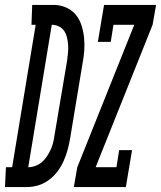

<svg xmlns="http://www.w3.org/2000/svg" viewBox="-78 -755 650 775"><path d="M-58 0 -54 -80H-29L66 -655H49L52 -735H85H144Q170 -734 192.5 -723Q215 -712 229.5 -693.5Q244 -675 251.5 -651Q259 -627 261.5 -601.5Q264 -576 262 -550Q260 -524 255 -498L205 -196Q201 -173 195 -150.5Q189 -128 179 -105.5Q169 -83 154.5 -63.5Q140 -44 120 -29Q100 -14 77 -7Q54 0 31 0ZM36 -80Q50 -80 65 -85.5Q80 -91 91.5 -101Q103 -111 111.5 -124Q120 -137 126.5 -151Q133 -165 136.5 -179.5Q140 -194 142 -209L193 -511Q195 -527 196.5 -542.5Q198 -558 197 -573Q196 -588 192.5 -603Q189 -618 181.5 -629.5Q174 -641 160.5 -648Q147 -655 131 -655ZM220 0 234 -80 464 -655H380L369 -586H317L342 -735H552L538 -655L308 -80H392L403 -149H455L430 0Z"/></svg>

Font: Iosevka Slab Medium
Style: Italic
Weight: 500
Italic angle: -9°
Monospace: yes
Designer: Belleve Invis
Foundry: Belleve Invis
Version: Version 11.1.0; ttfautohint (v1.8.3)